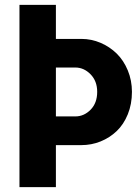

<svg xmlns="http://www.w3.org/2000/svg" viewBox="-20 -770 578 790"><path d="M210 -609.9H314.9Q356 -609.9 393.8 -593.8Q431.6 -577.6 460.2 -549.6Q488.8 -521.5 505.9 -480.2Q522.9 -439 522.9 -392.1Q522.9 -341.8 505.9 -299.8Q488.8 -257.8 460 -230.5Q431.2 -203.1 393.8 -188Q356.4 -172.9 314.9 -172.9H210V0H60.1V-750H210ZM210 -492.2V-291H290Q325.7 -291 352.8 -318.6Q379.9 -346.2 379.9 -392.1Q379.9 -436.5 352.5 -464.4Q325.2 -492.2 290 -492.2Z"/></svg>

Font: Glacial Indifference
Style: Bold
Weight: 700
Version: Version 1.001